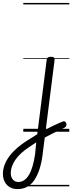

<svg xmlns="http://www.w3.org/2000/svg" viewBox="-160 -905 496 1319"><path d="M134 -4Q151 -13 168.5 -22.5Q186 -32 203 -40Q220 -48 236.5 -55.5Q253 -63 268 -69Q279 -74 286 -70Q293 -66 295.5 -57.5Q298 -49 295 -40.5Q292 -32 282 -27Q264 -19 245.5 -10Q227 -1 207.5 9Q188 19 168.5 29Q149 39 129 50ZM-40 394Q-70 394 -92.5 381Q-115 368 -127.5 344Q-140 320 -140 289Q-140 258 -128.5 227.5Q-117 197 -95.5 168Q-74 139 -43 112Q-12 85 26 61Q44 50 61.5 39Q79 28 96 17L161 -496Q163 -506 169.5 -510.5Q176 -515 189 -515Q205 -515 210.5 -509.5Q216 -504 215 -493L133 154Q126 212 111.5 256.5Q97 301 76 332Q55 363 26 378.5Q-3 394 -40 394ZM-33 345Q-12 345 6 333Q24 321 38.5 297Q53 273 63.5 237.5Q74 202 81 155L89 73Q76 81 64 89.5Q52 98 39 106Q9 126 -14.5 147.5Q-38 169 -53.5 191.5Q-69 214 -77.5 237.5Q-86 261 -86 286Q-86 303 -79.5 316.5Q-73 330 -61.5 337.5Q-50 345 -33 345ZM0 365H316V375H0ZM0 -20H316V0H0ZM0 -505H316V-500H0ZM0 -885H316V-875H0Z"/></svg>

Font: Playwrite GB J Guides
Style: Italic
Weight: 400
Italic angle: -7.01216°
Designer: Veronika Burian, José Scaglione
Foundry: TypeTogether
Version: Version 1.003